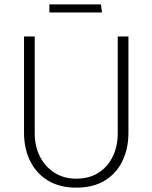

<svg xmlns="http://www.w3.org/2000/svg" viewBox="-20 -847 698 879"><path d="M139 -680H90V-239Q90 -167 118 -110Q146 -53 199.5 -20.5Q253 12 329 12Q407 12 460 -20.5Q513 -53 540.5 -110Q568 -167 568 -239V-680H519V-236Q519 -178 496.5 -131Q474 -84 431.5 -56.5Q389 -29 329 -29Q272 -29 229 -56.5Q186 -84 162.5 -131Q139 -178 139 -236ZM206 -790H447L442 -827H206Z"/></svg>

Font: Catamaran Thin
Style: Regular
Weight: 100
Designer: Pria Ravichandran
Version: Version 2.000